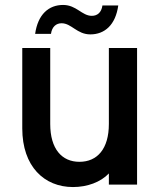

<svg xmlns="http://www.w3.org/2000/svg" viewBox="-20 -746 649 776"><path d="M534 0V-552H420V-245C420 -144 373 -92 301 -92C230 -92 183 -144 183 -245V-552H70V-227C70 -73 159 10 275 10C333 10 387 -10 420 -45V0ZM122 -609H186C190 -638 207 -652 229 -652C269 -652 291 -607 345 -607C403 -607 447 -645 458 -724H394C390 -695 373 -682 351 -682C311 -682 289 -726 235 -726C177 -726 133 -688 122 -609Z"/></svg>

Font: Malmofest Medium
Style: Regular
Weight: 500
Designer: Jonny Pinhorn (Poppins), Kolossal
Version: Version 1.004;Glyphs 3.1.2 (3151)